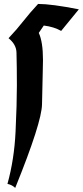

<svg xmlns="http://www.w3.org/2000/svg" viewBox="-20 -730 412 955"><path d="M372.1 -683.6 284.2 -576.2Q248.5 -596.7 197.8 -603Q180.7 -578.6 172.9 -566.4Q193.8 -521.5 193.8 -431.2Q193.8 -420.9 192.4 -362.3Q190.9 -303.7 189 -211.9Q188 -121.6 55.7 204.6Q40 189.5 17.1 184.6Q50.8 63.5 57.4 -75Q64 -213.4 64 -304.9Q64 -396.5 62 -468.8Q61 -508.8 22.5 -540Q64.5 -584.5 95.9 -624.8Q127.4 -665 169.4 -710.4Q236.3 -710.4 372.1 -683.6Z"/></svg>

Font: UnifrakturCook
Style: Bold
Weight: 700
Designer: j. 'mach' wust
Version: Version 2011-09-01